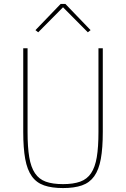

<svg xmlns="http://www.w3.org/2000/svg" viewBox="-20 -943 640 975"><path d="M120 -698V-273Q120 -196 128.5 -145Q137 -94 157.5 -63.5Q178 -33 212.5 -20.5Q247 -8 300 -8Q352 -8 387 -20.5Q422 -33 442.5 -63.5Q463 -94 471.5 -145Q480 -196 480 -273V-698H502V-273Q502 -191 492 -136Q482 -81 458.5 -48Q435 -15 396 -1.5Q357 12 300 12Q243 12 204 -1.5Q165 -15 141.5 -48Q118 -81 108 -136Q98 -191 98 -273V-698ZM312 -923 440 -790 426 -779 300 -906 174 -779 160 -790 288 -923Z"/></svg>

Font: IBM Plex Mono Thin
Style: Regular
Weight: 100
Monospace: yes
Designer: Mike Abbink, Paul van der Laan, Pieter van Rosmalen
Foundry: Bold Monday
Version: Version 2.3